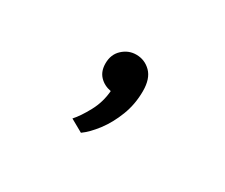

<svg xmlns="http://www.w3.org/2000/svg" viewBox="-65 -294 746 636"><g transform="rotate(30 308.0 24.0)"><path d="M278 182 230 155Q249.5 133.5 270.2 95.2Q291 57 294.5 13Q267.5 8 250.5 -10Q233.5 -28 233.5 -58Q233.5 -92.5 256 -113.2Q278.5 -134 308 -134Q340.5 -134 363.8 -110.8Q387 -87.5 387 -40Q387 10 370 54Q353 98 327.8 131.2Q302.5 164.5 278 182Z"/></g></svg>

Font: Overpass Mono Light SemiBold
Style: Regular
Weight: 600
Monospace: yes
Version: Version 4.000